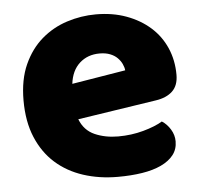

<svg xmlns="http://www.w3.org/2000/svg" viewBox="-43 -546 635 606"><g transform="rotate(-5 274.5 -242.5)"><path d="M198 -176Q212 -140 245 -125.5Q278 -111 319 -111Q361 -111 399 -121.5Q437 -132 460 -146Q476 -136 487 -118Q498 -100 498 -80Q498 -55 484 -37Q470 -19 444.5 -7Q419 5 384 10.5Q349 16 307 16Q248 16 197.5 -0.5Q147 -17 110 -50Q73 -83 52 -133Q31 -183 31 -250Q31 -316 52.5 -363.5Q74 -411 109.5 -441.5Q145 -472 190 -486.5Q235 -501 282 -501Q335 -501 378.5 -485Q422 -469 453.5 -441Q485 -413 502 -374Q519 -335 519 -289Q519 -255 500 -237Q481 -219 447 -214ZM283 -377Q245 -377 219.5 -354Q194 -331 189 -289L359 -317Q358 -327 353 -337.5Q348 -348 339 -357Q330 -366 316 -371.5Q302 -377 283 -377Z"/></g></svg>

Font: Baloo Paaji 2 ExtraBold
Style: Regular
Weight: 800
Designer: Shuchita Grover, Noopur Datye and Ek Type
Foundry: Ek Type
Version: Version 1.640;hotconv 1.0.111;makeotfexe 2.5.65597; ttfautoh